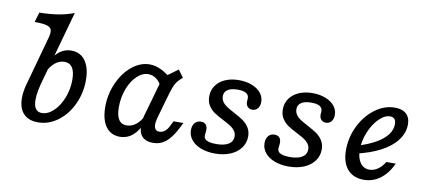

<svg xmlns="http://www.w3.org/2000/svg" viewBox="-62 -863 2472 1098"><g transform="rotate(10 1174.0 -314.0)"><path d="M78.4 -550.8 95.4 -608.1Q155.2 -608.9 204.6 -616.9Q254.1 -625 295.6 -641.1L174.7 -206.7H98.6L172.8 -475.8Q180.9 -505.6 176.9 -521.3Q172.8 -537 150.2 -543.9Q127.6 -550.8 78.4 -550.8ZM95.3 -196 98.6 -206.7H174.7L173.9 -203.5Q154.5 -127.6 162.9 -86.4Q171.4 -45.2 208.5 -45.2Q244.2 -45.2 276.4 -75.8Q308.5 -106.5 328.3 -156.6Q348.1 -206.7 348.1 -262.4Q348.1 -309.2 332.7 -332.6Q317.3 -355.9 286.4 -355.9Q257 -355.9 231.5 -335Q206 -314 188.4 -275.3L190.9 -322.1Q208.8 -372.1 241.2 -399.1Q273.5 -426.1 315.3 -426.1Q349.6 -426.1 374.2 -408Q398.8 -389.8 412 -355.5Q425.1 -321.3 425.1 -273.7Q425.1 -197.8 393.9 -132Q362.8 -66.2 310.1 -27.5Q257.3 11.3 195.9 11.3Q147.2 11.3 118.4 -13.7Q89.5 -38.7 83.5 -85.5Q77.6 -132.3 95.3 -196Z M560.2 -143.1Q560.2 -215.9 589.3 -281.6Q618.3 -347.3 666.8 -386.7Q715.2 -426.1 769.6 -426.1Q803.5 -426.1 838.4 -408.8Q873.4 -391.5 906.3 -358.4L849.7 -314.2Q837.1 -340.4 816.5 -355Q795.8 -369.7 771.4 -369.7Q736.4 -369.7 705.4 -339.9Q674.4 -310.2 655.8 -261.2Q637.1 -212.2 637.1 -155.9Q637.1 -107.3 652.3 -83.4Q667.5 -59.5 698.6 -59.5Q728.5 -59.5 753.8 -80Q779.1 -100.6 797.1 -138.9L796.7 -95.5Q778.5 -43.8 746 -16.2Q713.6 11.3 670.9 11.3Q636.1 11.3 611.3 -6.9Q586.5 -25 573.4 -59.7Q560.2 -94.5 560.2 -143.1ZM937.5 -426.1 968.9 -383.4Q943 -362.3 931.3 -342.6Q919.6 -322.9 907.6 -281.8L885.9 -206.7H809.7L856.2 -370.8Q874 -379.9 892.8 -393.1Q911.6 -406.4 937.5 -426.1ZM889.2 -56.6Q906.1 -56.6 920.1 -67.4Q934.1 -78.2 944.6 -99.8L959.3 -129.2H1016.6L998.4 -93.8Q969.6 -37.8 937.7 -12.5Q905.7 12.7 865.8 12.7Q806.3 12.7 788.8 -28.9Q771.2 -70.5 789.9 -137.7L809.7 -206.7H885.9L864.7 -131.9Q855 -96.6 860.8 -76.6Q866.5 -56.6 889.2 -56.6Z M1065.9 -97.4Q1065.9 -123.7 1079 -139.1Q1092.1 -154.5 1114.6 -154.5Q1133.1 -154.5 1142.8 -144Q1152.4 -133.6 1152.4 -112.9Q1152.4 -107.7 1152 -102.6Q1151.5 -97.4 1150.5 -92.3Q1150.5 -88.2 1150 -85.7Q1149.6 -83.2 1149.6 -79.2Q1149.6 -67.4 1157.6 -59.4Q1165.7 -51.5 1181.7 -47.5Q1197.6 -43.5 1221.5 -43.5Q1268 -43.5 1293.2 -59.2Q1318.3 -74.9 1318.3 -103.9Q1318.3 -122.9 1307.9 -137Q1297.5 -151.1 1281.5 -161.3Q1265.4 -171.5 1238.1 -185.5Q1204.9 -202.2 1184.3 -216.2Q1163.7 -230.1 1149.6 -252Q1135.4 -274 1135.4 -305.2Q1135.4 -341.1 1154.8 -368.6Q1174.1 -396.2 1208.7 -411.2Q1243.3 -426.1 1287.8 -426.1Q1329.8 -426.1 1363.1 -413.1Q1396.4 -400.2 1415.2 -377.1Q1434.1 -354 1434.1 -324.8Q1434.1 -301.6 1422.2 -287.1Q1410.3 -272.6 1390.9 -272.6Q1374.3 -272.6 1363.9 -283.2Q1353.5 -293.8 1353.5 -310.8Q1353.5 -315.2 1353.7 -318.1Q1353.9 -321 1354.2 -325.2Q1354.4 -327.9 1354.5 -329.4Q1354.6 -330.9 1354.6 -333.4Q1354.6 -352.2 1338.4 -361.7Q1322.2 -371.3 1289.5 -371.3Q1251.4 -371.3 1231.5 -357.8Q1211.7 -344.4 1211.7 -320.5Q1211.7 -301.5 1222.1 -287.1Q1232.5 -272.6 1248.2 -262.5Q1263.9 -252.3 1292 -237.5Q1325.9 -219.4 1346.1 -205.5Q1366.2 -191.5 1380.4 -169.7Q1394.6 -147.8 1394.6 -117.3Q1394.6 -79.8 1372.8 -50.4Q1351.1 -20.9 1312.2 -4.8Q1273.3 11.3 1224 11.3Q1178.1 11.3 1142 -2.5Q1106 -16.2 1085.9 -41Q1065.9 -65.7 1065.9 -97.4Z M1493.3 -97.4Q1493.3 -123.7 1506.4 -139.1Q1519.5 -154.5 1542 -154.5Q1560.5 -154.5 1570.2 -144Q1579.9 -133.6 1579.9 -112.9Q1579.9 -107.7 1579.4 -102.6Q1578.9 -97.4 1578 -92.3Q1577.9 -88.2 1577.5 -85.7Q1577 -83.2 1577 -79.2Q1577 -67.4 1585.1 -59.4Q1593.1 -51.5 1609.1 -47.5Q1625.1 -43.5 1648.9 -43.5Q1695.4 -43.5 1720.6 -59.2Q1745.8 -74.9 1745.8 -103.9Q1745.8 -122.9 1735.3 -137Q1724.9 -151.1 1708.9 -161.3Q1692.8 -171.5 1665.5 -185.5Q1632.3 -202.2 1611.7 -216.2Q1591.2 -230.1 1577 -252Q1562.8 -274 1562.8 -305.2Q1562.8 -341.1 1582.2 -368.6Q1601.6 -396.2 1636.1 -411.2Q1670.7 -426.1 1715.2 -426.1Q1757.2 -426.1 1790.5 -413.1Q1823.8 -400.2 1842.7 -377.1Q1861.5 -354 1861.5 -324.8Q1861.5 -301.6 1849.6 -287.1Q1837.7 -272.6 1818.3 -272.6Q1801.7 -272.6 1791.3 -283.2Q1780.9 -293.8 1780.9 -310.8Q1780.9 -315.2 1781.2 -318.1Q1781.4 -321 1781.6 -325.2Q1781.8 -327.9 1781.9 -329.4Q1782 -330.9 1782 -333.4Q1782 -352.2 1765.8 -361.7Q1749.6 -371.3 1716.9 -371.3Q1678.8 -371.3 1659 -357.8Q1639.1 -344.4 1639.1 -320.5Q1639.1 -301.5 1649.5 -287.1Q1659.9 -272.6 1675.6 -262.5Q1691.3 -252.3 1719.4 -237.5Q1753.3 -219.4 1773.5 -205.5Q1793.6 -191.5 1807.8 -169.7Q1822 -147.8 1822 -117.3Q1822 -79.8 1800.3 -50.4Q1778.5 -20.9 1739.6 -4.8Q1700.7 11.3 1651.4 11.3Q1605.5 11.3 1569.4 -2.5Q1533.4 -16.2 1513.3 -41Q1493.3 -65.7 1493.3 -97.4Z M1958.8 -139.2Q1958.8 -213.2 1991.5 -279.5Q2024.3 -345.8 2078.4 -386Q2132.5 -426.1 2193.2 -426.1Q2236.6 -426.1 2259.5 -404.9Q2282.5 -383.6 2282.5 -343.6Q2282.5 -294.8 2250.6 -252.5Q2218.7 -210.2 2159.1 -178.4Q2099.4 -146.7 2018.3 -129L2019.1 -175Q2081 -193.7 2123.1 -218Q2165.3 -242.2 2187.1 -271Q2208.9 -299.9 2208.9 -332.5Q2208.9 -352.4 2200.3 -362.2Q2191.6 -372.1 2175.2 -372.1Q2143.1 -372.1 2110.6 -339.7Q2078.1 -307.3 2057.3 -256.3Q2036.5 -205.3 2036.5 -155.1Q2036.5 -106.7 2056.1 -79Q2075.7 -51.3 2109.6 -51.3Q2134.8 -51.3 2157.9 -67Q2181.1 -82.7 2198.2 -111.3H2253Q2225.1 -51.4 2182.8 -20Q2140.4 11.3 2087.8 11.3Q2026.7 11.3 1992.7 -28.2Q1958.8 -67.7 1958.8 -139.2Z"/></g></svg>

Font: Playfair Micro SmCond SmLight
Style: Italic
Weight: 360
Width: 4
Italic angle: -15.6°
Designer: Claus Eggers Sørensen
Foundry: Claus Eggers Sørensen
Version: Version 2.203;Glyphs 3.3 (3326)